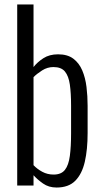

<svg xmlns="http://www.w3.org/2000/svg" viewBox="-20 -830 456 859"><path d="M233 9Q198 9 172.5 -9Q147 -27 130 -46V0H57V-810H130V-530Q147 -552 174 -569.5Q201 -587 240 -587Q282 -587 308 -567.5Q334 -548 348 -515Q362 -482 367 -441Q372 -400 372 -357V-235Q372 -161 359.5 -106.5Q347 -52 317 -21.5Q287 9 233 9ZM220 -49Q254 -49 270.5 -70Q287 -91 292.5 -132.5Q298 -174 298 -233V-357Q298 -413 292.5 -451.5Q287 -490 270.5 -510Q254 -530 219 -530Q192 -530 168.5 -515Q145 -500 130 -485V-91Q146 -74 169 -61.5Q192 -49 220 -49Z"/></svg>

Font: Oswald Light
Style: Regular
Weight: 300
Designer: Vernon Adams
Foundry: Vernon Adams
Version: Version 4.103;gftools[0.9.33.dev8+g029e19f]